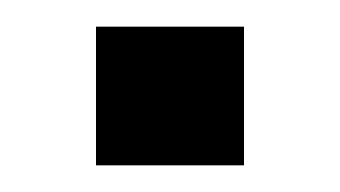

<svg xmlns="http://www.w3.org/2000/svg" viewBox="-20 -279 255 144"><path d="M52 -155V-259H163V-155Z"/></svg>

Font: Rokkitt
Style: Bold
Weight: 700
Designer: Vernon Adams
Foundry: Vernon Adams
Version: Version 3.103